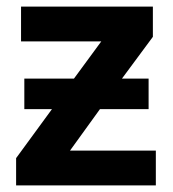

<svg xmlns="http://www.w3.org/2000/svg" viewBox="-20 -564 525 584"><path d="M445 -544V-452L351 -325H432V-232H284L193 -106H454V0H29V-83L138 -232H54V-325H205L288 -438H44V-544Z"/></svg>

Font: Noto Sans UI
Style: Bold
Weight: 700
Designer: Monotype Design Team
Foundry: Monotype Imaging Inc.
Version: Version 1.901